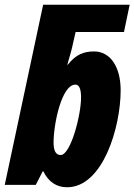

<svg xmlns="http://www.w3.org/2000/svg" viewBox="-33 -780 567 810"><path d="M250 10C401 10 476 -243 476 -399C476 -500 431 -563 364 -563C320 -563 287 -550 253 -507H251C262 -544 272 -580 275 -597L286 -645H490L514 -760H149L-13 0H118L147 -57H150C171 -14 204 10 250 10ZM223 -126C203 -126 193 -143 193 -179C193 -257 227 -423 285 -423C301 -423 309 -405 309 -369C309 -294 265 -126 223 -126Z"/></svg>

Font: Noto Sans UI Condensed Black
Style: Italic
Weight: 900
Width: 3
Italic angle: -192°
Designer: Monotype Design Team
Foundry: Monotype Imaging Inc.
Version: Version 1.901